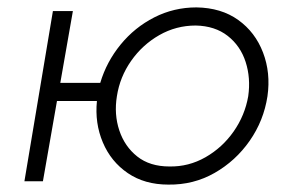

<svg xmlns="http://www.w3.org/2000/svg" viewBox="-20 -490 768 519"><path d="M123 -460H177L143 -266H251Q268 -323 306 -369.5Q344 -416 397 -443Q450 -470 511 -470Q578 -469 624 -436Q670 -403 691 -348Q712 -293 703 -230Q693 -164 655 -109.5Q617 -55 560 -22.5Q503 10 435 9Q371 9 325.5 -22Q280 -53 258 -105Q236 -157 242 -217H134L96 0H46ZM296 -230Q288 -181 302.5 -137.5Q317 -94 351 -67Q385 -40 438 -40Q490 -39 535.5 -65Q581 -91 611.5 -134.5Q642 -178 651 -230Q658 -279 644 -322.5Q630 -366 595.5 -393Q561 -420 509 -421Q456 -421 410.5 -395Q365 -369 334.5 -325.5Q304 -282 296 -230Z"/></svg>

Font: Jost* Light
Style: Italic
Weight: 300
Italic angle: -10°
Version: Version 3.7